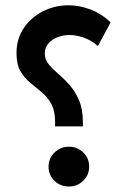

<svg xmlns="http://www.w3.org/2000/svg" viewBox="-20 -696 471 716"><path d="M41.5 -497.6Q41.5 -550.8 68.6 -591.1Q95.7 -631.3 140.1 -653.8Q184.6 -676.3 235.8 -676.3Q275.4 -676.3 316.2 -661.1Q356.9 -646 392.6 -612.8L345.2 -524.4Q319.8 -545.9 292.5 -555.7Q265.1 -565.4 240.2 -565.4Q201.7 -565.4 174.3 -546.4Q147 -527.3 147 -496.1Q147 -474.1 161.4 -456.5Q175.8 -439 197 -420.9Q218.3 -402.8 239.3 -379.2Q260.3 -355.5 274.7 -322Q289.1 -288.6 289.1 -240.2V-224.6H185.5V-240.2Q185.5 -283.2 170.9 -309.1Q156.2 -335 135 -352.5Q113.8 -370.1 92.3 -387.7Q70.8 -405.3 56.2 -430.7Q41.5 -456.1 41.5 -497.6ZM161.1 -74.7Q161.1 -106 183.3 -127.4Q205.6 -148.9 236.8 -148.9Q268.6 -148.9 290.5 -127.4Q312.5 -106 312.5 -74.7Q312.5 -43.5 290.5 -22Q268.6 -0.5 236.8 -0.5Q205.1 -0.5 183.1 -21.7Q161.1 -43 161.1 -74.7Z"/></svg>

Font: Vazirmatn UI Medium
Style: Regular
Weight: 500
Designer: Saber Rastikerdar
Foundry: Saber Rastikerdar
Version: Version 33.003